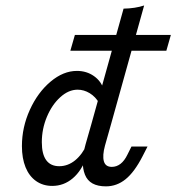

<svg xmlns="http://www.w3.org/2000/svg" viewBox="-20 -651 629 684"><path d="M58.1 -130.6Q58.1 -197.6 86.3 -259.7Q114.5 -321.8 160.1 -360.1Q205.6 -398.4 254 -398.4Q288.7 -398.4 314.9 -379.8Q341.1 -361.3 350 -330.6L333.1 -283.9Q320.2 -306.5 299.6 -319Q279 -331.5 256.5 -331.5Q224.2 -331.5 194.8 -304.8Q165.3 -278.2 147.2 -235.1Q129 -191.9 129 -144.4Q129 -101.6 144.8 -80.2Q160.5 -58.9 191.1 -58.9Q221.8 -58.9 247.6 -79.8Q273.4 -100.8 291.1 -139.5L288.7 -92.7Q271 -42.7 239.1 -15.7Q207.3 11.3 166.1 11.3Q133.1 11.3 108.5 -6Q83.9 -23.4 71 -55.2Q58.1 -87.1 58.1 -130.6ZM493.5 -631.5 375 -206.5H304.8L420.2 -620.2Q462.1 -621 493.5 -631.5ZM378.2 -56.5Q395.2 -56.5 409.3 -67.3Q423.4 -78.2 433.9 -100L448.4 -129H505.6L487.9 -94.4Q458.9 -37.9 427.4 -12.5Q396 12.9 357.3 12.9Q299.2 12.9 282.7 -28.6Q266.1 -70.2 284.7 -136.3L304.8 -206.5H375L354 -132.3Q344.4 -96.8 350 -76.6Q355.6 -56.5 378.2 -56.5ZM246.8 -526.6H588.7L572.6 -470.2H230.6Z"/></svg>

Font: Playfair Micro SmCond SmLight
Style: Italic
Weight: 360
Width: 4
Italic angle: -15.6°
Designer: Claus Eggers Sørensen
Foundry: Claus Eggers Sørensen
Version: Version 2.203;Glyphs 3.3 (3326)